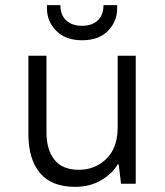

<svg xmlns="http://www.w3.org/2000/svg" viewBox="-20 -712 640 744"><path d="M271 12Q180 12 135 -41.5Q90 -95 90 -193V-496H160V-201Q160 -132 191 -93Q222 -54 286 -54Q348 -54 392 -96.5Q436 -139 436 -219V-496H506V0H449L440 -75H436Q416 -40 372.5 -14Q329 12 271 12ZM298 -556Q234 -556 198 -592.5Q162 -629 162 -679V-692H214Q214 -654 236.5 -633Q259 -612 298 -612Q337 -612 359 -633Q381 -654 381 -692H434V-679Q434 -629 398.5 -592.5Q363 -556 298 -556Z"/></svg>

Font: DM Mono Light
Style: Regular
Weight: 300
Designer: Colophon Foundry
Foundry: Colophon Foundry
Version: Version 1.000; ttfautohint (v1.8.2.53-6de2)